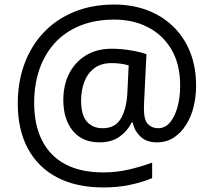

<svg xmlns="http://www.w3.org/2000/svg" viewBox="-20 -734 939 843"><path d="M841 -357Q841 -311 830.5 -267Q820 -223 798 -187.5Q776 -152 744 -130.5Q712 -109 668 -109Q622 -109 595.5 -135.5Q569 -162 563 -196H558Q540 -159 505 -134Q470 -109 417 -109Q341 -109 299.5 -160Q258 -211 258 -295Q258 -361 284 -411.5Q310 -462 357.5 -491Q405 -520 470 -520Q514 -520 556.5 -512.5Q599 -505 623 -496L613 -293Q612 -275 612 -267.5Q612 -260 612 -257Q612 -205 630.5 -188Q649 -171 674 -171Q705 -171 726.5 -196.5Q748 -222 759.5 -264.5Q771 -307 771 -358Q771 -451 733.5 -515.5Q696 -580 630.5 -614Q565 -648 482 -648Q397 -648 331 -621Q265 -594 220.5 -545Q176 -496 153 -429.5Q130 -363 130 -283Q130 -185 165 -116.5Q200 -48 267.5 -12.5Q335 23 433 23Q494 23 549.5 9.5Q605 -4 648 -20V48Q605 66 551.5 77.5Q498 89 433 89Q315 89 231 45Q147 1 102.5 -81.5Q58 -164 58 -280Q58 -373 87 -452.5Q116 -532 171 -590.5Q226 -649 304.5 -681.5Q383 -714 482 -714Q560 -714 625.5 -689.5Q691 -665 739.5 -618.5Q788 -572 814.5 -506Q841 -440 841 -357ZM336 -293Q336 -229 361.5 -200Q387 -171 430 -171Q486 -171 510.5 -213Q535 -255 539 -322L545 -447Q532 -451 512 -454Q492 -457 471 -457Q422 -457 392 -433Q362 -409 349 -371.5Q336 -334 336 -293Z"/></svg>

Font: malayalam15
Style: Book
Weight: 400
Designer: Jelle Bosma - Monotype Design Team
Foundry: Monotype Imaging Inc.
Version: Version 2.003